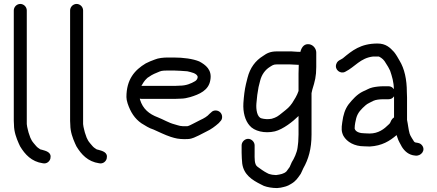

<svg xmlns="http://www.w3.org/2000/svg" viewBox="-20 -728 2219 975"><path d="M50 -675V-114C50 -106.7 50.3 -100 51 -94C51 -59 63.5 -26 75 0L82 15C106.7 56.1 140.2 92.9 197 101C216.6 105.5 232.5 92.1 236 76.5C243.1 44.5 213.3 38.4 191 32C189 32 186.7 31.3 184 30C175.8 24.5 169.5 20.8 163 13C157.6 6.6 144.6 -7.8 141 -15L134 -29C131 -36.6 127.2 -47.2 125 -55L121 -71C119.7 -75.7 118.7 -80 118 -84L116 -98V-675C116 -693 100.7 -708 83 -708C65.3 -708 50 -693 50 -675Z M336 -675V-114C336 -106.7 336.3 -100 337 -94C337 -59 349.5 -26 361 0L368 15C392.7 56.1 426.2 92.9 483 101C502.6 105.5 518.5 92.1 522 76.5C529.1 44.5 499.3 38.4 477 32C475 32 472.7 31.3 470 30C461.8 24.5 455.5 20.8 449 13C443.6 6.6 430.6 -7.8 427 -15L420 -29C417 -36.6 413.2 -47.2 411 -55L407 -71C405.7 -75.7 404.7 -80 404 -84L402 -98V-675C402 -693 386.7 -708 369 -708C351.3 -708 336 -693 336 -675Z M698 -292C703.1 -302.2 715.8 -320.9 723 -327C727 -331.7 731.7 -335.3 737 -338C752.3 -349.4 771.9 -357.4 791 -365C801.7 -369.6 818.1 -370 833 -370H861C873.4 -370 921 -367.1 931 -366C949.9 -361.3 979.4 -356.6 984 -338C984 -328.3 977.6 -320 971 -316C950.2 -303.5 925 -293 893 -293C885.7 -292.3 878.3 -292 871 -292ZM1075 -167C1065.7 -167 1058 -163.7 1052 -157L1044 -150C1033.3 -137.1 1014.3 -126.2 998 -119L959 -99C950.7 -95.3 941.4 -89.1 931 -87H910C896.5 -88.2 891.9 -88.7 882 -92L865 -97C838.2 -103.7 807.9 -122 782 -132C737.3 -148.8 705.6 -174.4 691 -222C691 -223.3 690.7 -225 690 -227C692.7 -226.3 695.3 -226 698 -226H871C879 -226 887.7 -226.3 897 -227C914.3 -227 932.2 -230.9 946 -235C992 -248.8 1039.8 -269 1048 -321C1058.1 -373.9 1023.5 -399 992 -416C959.8 -429.4 910.9 -436 861 -436H833C809.7 -436 783.6 -433.1 767 -426C751.8 -420.5 733.6 -413.4 720 -406C663.8 -372.3 622 -324.7 622 -235C622 -226.3 624 -215.7 628 -203C642.9 -158.4 664 -125.8 698 -102C718 -90 736 -77.4 760 -70C789 -57.1 816.2 -43.3 847 -33L864 -28C882.9 -22.3 910.6 -20.2 936 -22C957.1 -23.2 974.3 -33.5 989 -40L1028 -60C1051.7 -70.8 1072.7 -86.7 1091 -103L1098 -111C1104.7 -117 1108 -124.7 1108 -134C1108 -152.5 1093.5 -167 1075 -167Z M1447 -467H1386C1353.5 -467 1335.3 -458 1316 -444C1277.1 -420.1 1249.7 -383.7 1237 -333L1229 -301C1222 -271.2 1218.5 -239.8 1216 -205C1213 -156.8 1225.3 -115.8 1247 -91C1270.2 -62 1324.1 -48.8 1376 -61C1417.3 -71.3 1468 -111 1496 -139V-45C1496 -35.7 1495.7 -27.3 1495 -20C1495 -4.6 1492.3 9.1 1491 22C1487.9 46.8 1472.9 78.6 1462 95L1454 113C1453.3 115.7 1452.3 118 1451 120C1445.8 126.5 1440.2 135.5 1435 142C1422.1 154.9 1403.6 157.9 1382 161C1378.7 161 1374.7 160.7 1370 160C1361.9 160 1351 156.5 1345 155L1335 150C1319.2 142.1 1301.6 128.7 1288 119C1270.7 107.5 1273 75.4 1273 48V10C1273 -7.2 1257.2 -23 1240 -23C1222.8 -23 1207 -7.2 1207 10V48C1207 66.9 1208.6 84.9 1210 102C1217.6 159 1260.2 186.1 1304 208L1320 216C1337.8 222.7 1362.3 227 1387 227L1405 225C1427.1 220.1 1437.8 218.7 1458 206C1483.2 191.4 1491.6 176.6 1507 155C1511.8 146.4 1515.5 136 1520 127C1546.3 81 1562 28.2 1562 -45V-255L1566 -273C1579 -314.8 1586 -339.8 1586 -388V-461C1586 -481.3 1570.4 -499.5 1552 -503C1528.7 -507 1513 -494 1505 -464C1503 -464.7 1501.3 -465 1500 -465H1491C1476.9 -465 1460.8 -468.1 1447 -467ZM1491 -399H1497V-393C1496.3 -381 1496 -368.3 1496 -355V-266C1488.4 -243.1 1475.7 -223.3 1464 -205C1448.8 -183.3 1440.1 -176.7 1414 -156C1390.8 -137 1383.8 -132.1 1360 -125C1342 -121.4 1322.6 -122.8 1308 -127C1285.2 -132.7 1279.6 -172.7 1282 -202C1284.3 -232.2 1287.8 -260.1 1293 -286L1301 -318C1308.7 -349 1326.5 -373.3 1350 -388C1362.6 -395.6 1367.5 -401 1386 -401H1451C1462.6 -401 1479.3 -399 1491 -399Z M1994 -42 1998 -30C2003.8 -10.6 2012.5 1 2021 18C2035 40 2055.6 59.3 2088 62C2117.6 66.9 2144.5 34.7 2122 8.5C2114.1 -0.7 2105.6 -1.9 2093 -4C2085.4 -4 2081.6 -9.8 2079 -15C2073 -24.6 2068.9 -30.2 2064 -40L2060 -50C2054 -70.9 2052 -96.3 2047 -119V-233C2047 -241.7 2046.7 -251 2046 -261C2046 -323.8 2034.1 -379.1 2009 -420C2001.3 -433.8 1991.2 -451.6 1981 -464C1960.3 -486.8 1938.9 -507 1897 -507C1811.4 -507 1767.9 -471.1 1721 -432L1711 -426C1699.7 -420.4 1691.8 -415.5 1687.5 -402.5C1677.8 -373.5 1709.6 -349.8 1734 -364C1782.4 -388.2 1810 -433.8 1875 -441H1904C1921.1 -432.4 1930.4 -423.3 1940 -406C1948.3 -393 1954.6 -383.5 1961 -369C1970.4 -340.8 1980 -311.4 1980 -275C1973.3 -285 1964.3 -290 1953 -290H1926C1908.8 -290 1885.4 -287.3 1872 -284C1853.2 -280 1841.9 -270.9 1824 -264C1793.1 -249.4 1769.7 -222.6 1750 -198C1732.1 -173.5 1723 -145.3 1718 -107C1713.2 -75.7 1713.4 -59.2 1724 -38C1741.8 -6.9 1780.1 15 1829 15C1838.3 15.7 1848 16 1858 16C1920.3 12.3 1958.8 -11.9 1994 -42ZM1981 -239V-132C1975 -128 1970.3 -123 1967 -117L1962 -106C1960.7 -102.7 1958 -99.3 1954 -96C1931.2 -73.2 1902 -50 1857 -50C1848.3 -50 1840 -50.3 1832 -51C1810.1 -51 1785.5 -56.9 1781 -75V-77.5C1781 -94.2 1786.1 -116.3 1789 -128C1797.1 -157.7 1815.6 -174.6 1836 -193C1845.3 -202.3 1865.8 -209.9 1876 -216C1887.6 -221.8 1909.2 -224 1926 -224H1953C1965 -224 1974.3 -229 1981 -239Z"/></svg>

Font: HoneyBee
Style: Reg
Weight: 400
Foundry: Cannot Into Space Fonts
Version: Version 0.89